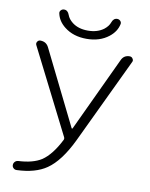

<svg xmlns="http://www.w3.org/2000/svg" viewBox="-100 -1021 845 1081"><g transform="rotate(10 323.0 -480.5)"><path d="M451.2 -923.8Q460 -949.2 481.4 -949.2Q492.2 -949.2 499.5 -941.4Q506.8 -933.6 504.9 -923.8Q496.1 -879.9 456.1 -848.6Q405.3 -808.6 329.6 -808.6Q253.9 -808.6 203.1 -848.6Q163.1 -879.9 154.3 -923.8Q152.3 -933.6 159.7 -941.4Q167 -949.2 177.7 -949.2Q199.2 -949.2 208 -923.8Q215.8 -901.4 239.3 -882.8Q274.4 -855.5 329.1 -855.5Q383.8 -855.5 419.9 -882.8Q443.4 -901.4 451.2 -923.8ZM58.6 -723.6Q52.7 -734.4 59.1 -744.1Q65.4 -753.9 76.2 -753.9Q110.4 -753.9 125 -723.6L335 -298.8Q335.9 -296.9 337.9 -296.9Q339.8 -296.9 340.8 -298.8L540 -723.6Q553.7 -753.9 586.9 -753.9Q598.6 -753.9 604.5 -744.1Q608.4 -738.3 608.4 -733.4Q608.4 -728.5 605.5 -723.6L373 -234.4Q312.5 -109.4 241.2 -60.5Q177.7 -16.6 71.3 -12.7Q70.3 -12.7 69.3 -12.7Q59.6 -12.7 52.7 -19.5Q44.9 -26.4 44.9 -37.1Q44.9 -47.9 52.2 -55.7Q59.6 -63.5 70.3 -64.5Q154.3 -68.4 203.1 -99.6Q256.8 -135.7 302.7 -226.6Q305.7 -233.4 302.7 -240.2Z"/></g></svg>

Font: Gen Jyuu Gothic Light
Style: Regular
Weight: 200
Designer: [Source Han Sans]
Ryoko NISHIZUKA  (kana & ideographs); Paul D. Hunt (Latin, Greek & Cyrillic); Wenlong ZHANG  (bopomofo
Version: Version 1.002.20150607